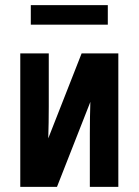

<svg xmlns="http://www.w3.org/2000/svg" viewBox="-20 -728 540 748"><path d="M59 0V-520H170V-312Q170 -281 169.5 -250.5Q169 -220 168 -189L298 -520H441V0H330V-208Q330 -239 330.5 -269.5Q331 -300 332 -331L202 0ZM100 -632V-708H400V-632Z"/></svg>

Font: Iosevka Custom
Style: Bold
Weight: 700
Monospace: yes
Designer: Belleve Invis
Foundry: Belleve Invis
Version: Version 30.3.3; ttfautohint (v1.8.3)